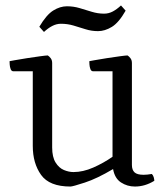

<svg xmlns="http://www.w3.org/2000/svg" viewBox="-20 -671 603 703"><path d="M238 12Q161 12 130.5 -30.5Q100 -73 100 -137V-410H29Q22 -410 19 -418Q16 -426 15.5 -435Q15 -444 15 -447Q15 -447 34 -450.5Q53 -454 79 -458Q105 -462 127 -465Q149 -468 155 -468Q160 -465 165.5 -458Q171 -451 171 -440V-131Q171 -96 183.5 -76Q196 -56 214 -48.5Q232 -41 249 -41Q284 -41 321.5 -57.5Q359 -74 392 -97V-410H321Q314 -410 311 -418Q308 -426 307.5 -435Q307 -444 307 -447Q307 -447 326 -450.5Q345 -454 371 -458Q397 -462 419 -465Q441 -468 447 -468Q452 -465 457.5 -458Q463 -451 463 -440V-67Q463 -49 472.5 -40Q482 -31 506 -31Q518 -31 536 -34Q541 -29 543 -21.5Q545 -14 545 -9Q511 12 474 12Q446 12 423 -3Q400 -18 394 -52Q335 -17 290.5 -2.5Q246 12 238 12ZM141 -554 124 -573Q150 -617 175 -632.5Q200 -648 225 -648Q249 -648 271 -641.5Q293 -635 315.5 -628Q338 -621 361 -621Q378 -621 393 -629Q408 -637 423 -651L440 -632Q415 -588 389.5 -572.5Q364 -557 339 -557Q315 -557 293 -564Q271 -571 249 -577.5Q227 -584 203 -584Q187 -584 171.5 -576Q156 -568 141 -554Z"/></svg>

Font: Mate
Style: Regular
Weight: 400
Designer: Eduardo Rodriguez Tunni
Foundry: Eduardo Rodriguez Tunni
Version: Version 1.003; ttfautohint (v1.8.4.7-5d5b);gftools[0.9.24]